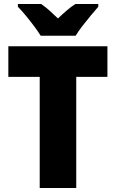

<svg xmlns="http://www.w3.org/2000/svg" viewBox="-20 -947 583 967"><path d="M364 0H180V-560H22V-714H521V-560H364ZM185 -767Q172 -788 151.5 -815.5Q131 -843 109 -869.5Q87 -896 70 -913V-927H187Q209 -912 228.5 -894.5Q248 -877 272 -854Q296 -877 317 -895Q338 -913 360 -927H475V-913Q459 -895 437.5 -869Q416 -843 395 -816Q374 -789 361 -767Z"/></svg>

Font: Noto Sans Malayalam SemiCondensed Black
Style: Regular
Weight: 900
Width: 4
Designer: Jelle Bosma - Monotype Design Team
Foundry: Monotype Imaging Inc.
Version: Version 2.104; ttfautohint (v1.8.4.7-5d5b)